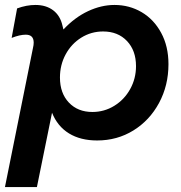

<svg xmlns="http://www.w3.org/2000/svg" viewBox="-26 -561 732 775"><path d="M107 -367Q110 -379 110 -389Q110 -421 78 -421Q54 -421 21 -408L43 -527Q81 -541 117 -541Q160 -541 188.5 -519.5Q217 -498 226 -458L230 -442Q276 -491 329.5 -516Q383 -541 436 -541Q496 -541 545.5 -512Q595 -483 624.5 -428.5Q654 -374 654 -302Q654 -216 616 -145.5Q578 -75 512.5 -34.5Q447 6 366 6Q299 6 252.5 -22.5Q206 -51 184 -106L123 194H-6ZM347 -109Q395 -109 435.5 -134Q476 -159 499.5 -201.5Q523 -244 523 -294Q523 -357 486.5 -395.5Q450 -434 390 -434Q342 -434 302 -409Q262 -384 239 -341.5Q216 -299 216 -248Q216 -185 252 -147Q288 -109 347 -109Z"/></svg>

Font: TypoPRO Montserrat Alternates
Style: Italic
Weight: 500
Italic angle: -11.3°
Designer: Julieta Ulanovsky
Foundry: Julieta Ulanovsky
Version: Version 6.001